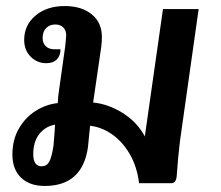

<svg xmlns="http://www.w3.org/2000/svg" viewBox="-20 -606 730 635"><path d="M637 -576 575 -138Q568 -77 566 -44Q564 -18 564 -20Q561 0 546 0H440Q433 -56 408.5 -97.5Q384 -139 349.5 -162.5Q315 -186 278 -190L275 -161Q273 -137 271 -120Q253 9 128 9Q78 9 49.5 -18.5Q21 -46 21 -95Q21 -143 42 -180Q63 -217 97.5 -239Q132 -261 171 -265Q172 -288 176 -313L196 -455Q199 -485 199 -489Q199 -505 189.5 -515Q180 -525 163 -525Q144 -525 132.5 -513Q121 -501 121 -481Q121 -463 131.5 -453Q142 -443 160 -443H180Q180 -422 168 -409.5Q156 -397 133 -397Q103 -397 81.5 -418.5Q60 -440 60 -474Q60 -523 97.5 -554.5Q135 -586 194 -586Q250 -586 283.5 -558.5Q317 -531 317 -484Q317 -470 315 -452L288 -267Q338 -262 385.5 -232.5Q433 -203 459 -155L519 -576ZM162 -194Q128 -187 109 -161.5Q90 -136 90 -96Q90 -56 118 -56Q134 -56 142.5 -70.5Q151 -85 157 -125Q161 -171 162 -194Z"/></svg>

Font: Krub SemiBold
Style: Italic
Weight: 600
Italic angle: -8°
Designer: Ekaluck Peanpanawate
Foundry: Cadson Demak Co.,Ltd.
Version: Version 1.000; ttfautohint (v1.6)